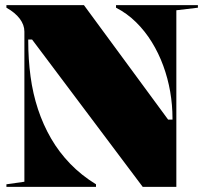

<svg xmlns="http://www.w3.org/2000/svg" viewBox="-20 -728 796 748"><path d="M5 0V-10L75 -20V-605Q75 -631 57 -655Q39 -679 5 -698V-708H307L635 -262H652V-267Q652 -319 643 -371Q634 -423 616 -472Q598 -521 571.5 -564Q545 -607 510 -641.5Q475 -676 432 -698V-708H751V-698L667 -688V0H536L105 -574H90V-569Q90 -497 99 -430Q108 -363 128 -302.5Q148 -242 179 -188.5Q210 -135 253.5 -90Q297 -45 354 -10V0Z"/></svg>

Font: Kalnia Thin
Style: Bold
Weight: 700
Version: Version 1.105